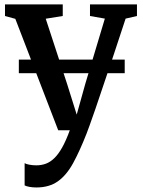

<svg xmlns="http://www.w3.org/2000/svg" viewBox="-20 -574 625 846"><path d="M140.5 252Q124 252 110.2 249.5Q96.5 247 88.5 243V145Q95 149 109.8 151.8Q124.5 154.5 140 154.5Q162 154.5 181.5 147.5Q201 140.5 219 123.2Q237 106 254 75.8Q271 45.5 287.5 0H236.5L47.5 -491L2 -503.5V-554.5H256.5V-503.5L181.5 -491.5L276 -203L318 -69L355.5 -203.5L442 -492L376.5 -503.5V-554.5H583.5V-503.5L533.5 -492Q506 -407 481.2 -333.5Q456.5 -260 436.2 -200Q416 -140 400.8 -95.2Q385.5 -50.5 375.2 -22.5Q365 5.5 361.5 14.5Q331.5 91 302.5 144.2Q273.5 197.5 235.2 224.8Q197 252 140.5 252ZM529.5 -311.5V-251.5H63V-311.5Z"/></svg>

Font: Merriweather 20pt SemiBold
Style: Regular
Weight: 600
Version: Version 2.100